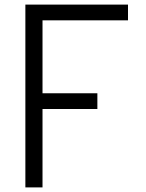

<svg xmlns="http://www.w3.org/2000/svg" viewBox="-20 -820 640 840"><path d="M91 0V-800H540V-731H114L166 -783V-360L114 -412H406V-343H114L166 -395V0Z"/></svg>

Font: Victor Mono Thin
Style: Regular
Weight: 400
Monospace: yes
Version: Version 1.561;gftools[0.9.30]